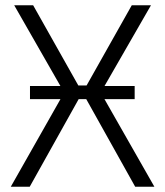

<svg xmlns="http://www.w3.org/2000/svg" viewBox="-20 -710 627 730"><path d="M494 0 294 -358 481 -690H554L363 -358L567 0ZM21 0 224 -358 34 -690H106L293 -358L93 0ZM94 -333V-383H492V-333ZM251 -333V-385H339V-333Z"/></svg>

Font: Exo 2 Light
Style: Regular
Weight: 300
Designer: Natanael Gama
Foundry: Natanael Gama
Version: Version 2.010